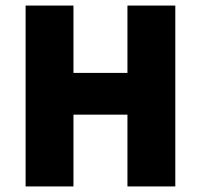

<svg xmlns="http://www.w3.org/2000/svg" viewBox="-20 -670 722 690"><path d="M72 0V-650H244V-408H438V-650H610V0H438V-258H244V0Z"/></svg>

Font: Assistant ExtraBold
Style: Regular
Weight: 800
Designer: Hebrew By Ben Nathan, Latin by Paul Hunt
Version: Version 2.001;PS 002.001;hotconv 1.0.88;makeotf.lib2.5.64775